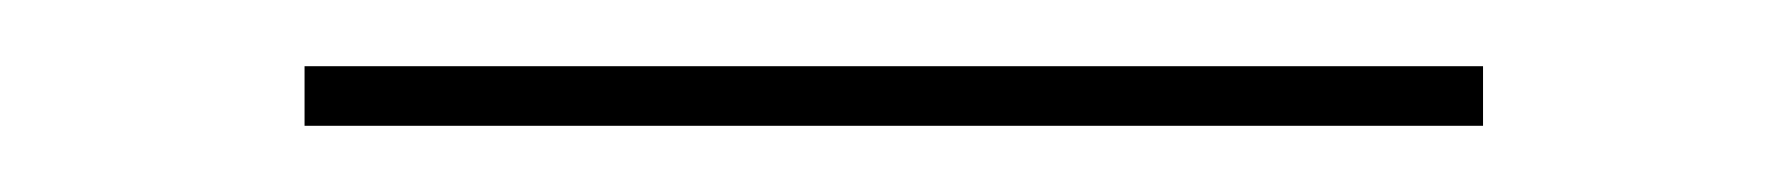

<svg xmlns="http://www.w3.org/2000/svg" viewBox="-20 -699 540 58"><path d="M428 -661H72V-679H428Z"/></svg>

Font: Iosevka Term Curly Thin
Style: Regular
Weight: 100
Designer: Belleve Invis
Foundry: Belleve Invis
Version: Version 32.3.0